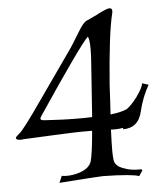

<svg xmlns="http://www.w3.org/2000/svg" viewBox="-65 -733 675 787"><g transform="rotate(-5 272.5 -340.0)"><path d="M476 8Q465 3 427.5 -0.5Q390 -4 328 -5Q307 -5 148 7L160 -21Q165 -20 169 -19.5Q173 -19 179 -19Q194 -19 209 -21.5Q224 -24 240 -30Q274 -43 283 -69Q287 -82 291.5 -114.5Q296 -147 300 -194Q274 -194 253.5 -194Q233 -194 217 -193Q194 -192 143.5 -190Q93 -188 16 -184Q12 -183 9.5 -183Q7 -183 5 -183Q-14 -183 -14 -192Q-12 -198 2 -209Q18 -220 100 -338L232 -526Q239 -535 251.5 -555Q264 -575 283 -606Q303 -640 318 -646Q322 -648 330 -651.5Q338 -655 350 -661Q355 -663 360 -665.5Q365 -668 370 -671Q404 -688 414 -688Q426 -688 425 -675V-671Q414 -628 405 -554.5Q396 -481 388 -377L384 -302L381 -254Q429 -260 449 -270Q459 -277 470 -288.5Q481 -300 493 -316Q519 -352 521 -370L547 -362Q519 -312 506 -257Q491 -189 427 -189L428 -195Q423 -194 410.5 -192.5Q398 -191 377 -192V-183Q376 -160 375.5 -140.5Q375 -121 375 -106Q375 -94 375.5 -85Q376 -76 377 -69Q379 -41 418 -29Q442 -19 479 -19Q486 -19 487 -20L491 -14ZM243 -249Q259 -249 274 -249Q289 -249 305 -250L320 -464Q323 -502 323 -527Q323 -570 316 -580Q300 -565 244 -486Q188 -407 99 -274Q95 -269 93 -262Q93 -255 110 -254Q143 -252 176.5 -250.5Q210 -249 243 -249Z"/></g></svg>

Font: Luxurious Roman
Style: Regular
Weight: 400
Designer: Robert E. Leuschke
Foundry: Robert E. Leuschke
Version: Version 1.010; ttfautohint (v1.8.3)